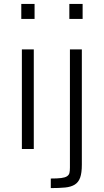

<svg xmlns="http://www.w3.org/2000/svg" viewBox="-20 -763 531 983"><path d="M89 0ZM89 -666V-743H157V-666ZM92 0V-510H153V0ZM335 -666V-743H403V-666ZM240 151Q274 151 293.5 148.5Q313 146 323 139.5Q333 133 335.5 122.5Q338 112 338 95V-510H399V80Q399 122 390.5 146Q382 170 363 182Q344 194 313.5 197Q283 200 240 200Z"/></svg>

Font: Azeri Sans Light
Style: Regular
Weight: 300
Designer: Hector Gatti & Omnibus-Type (original fonts) / Cristiano Sobral (main changes and remastering)
Version: Version 1.000; ttfautohint (v1.6)